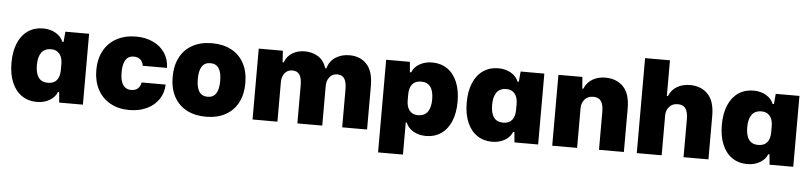

<svg xmlns="http://www.w3.org/2000/svg" viewBox="-49 -1015 6204 1468"><g transform="rotate(5 3053.0 -281.0)"><path d="M28 -272Q28 -360 55 -423.5Q82 -487 131.5 -520.5Q181 -554 247 -554Q302 -554 344 -529.5Q386 -505 401 -465H411L418 -544H600V0H418L411 -79H401Q386 -39 344 -14.5Q302 10 247 10Q181 10 131.5 -23.5Q82 -57 55 -120.5Q28 -184 28 -272ZM409 -249V-295Q409 -345 386 -373Q363 -401 323 -401Q271 -401 247 -367Q223 -333 223 -272Q223 -143 318 -143Q364 -143 386.5 -171Q409 -199 409 -249Z M679 -273Q679 -358 713.5 -421.5Q748 -485 812 -519.5Q876 -554 961 -554Q1034 -554 1092 -526.5Q1150 -499 1182.5 -449.5Q1215 -400 1216 -336H1030Q1025 -368 1005.5 -384Q986 -400 957 -400Q873 -400 873 -272Q873 -207 895 -175.5Q917 -144 956 -144Q990 -144 1009 -161.5Q1028 -179 1032 -208H1217Q1215 -143 1181 -93.5Q1147 -44 1088.5 -17Q1030 10 956 10Q873 10 810 -25Q747 -60 713 -124Q679 -188 679 -273Z M1265 -272Q1265 -357 1297.5 -420.5Q1330 -484 1393 -519Q1456 -554 1544 -554Q1628 -554 1691 -521Q1754 -488 1788.5 -424.5Q1823 -361 1823 -272Q1823 -187 1790.5 -123.5Q1758 -60 1695 -25Q1632 10 1544 10Q1460 10 1397 -23Q1334 -56 1299.5 -119.5Q1265 -183 1265 -272ZM1630 -272Q1630 -401 1544 -401Q1458 -401 1458 -272Q1458 -143 1544 -143Q1630 -143 1630 -272Z M1902 -544H2087L2093 -455H2101Q2118 -503 2159.5 -528.5Q2201 -554 2254 -554Q2312 -554 2356.5 -527Q2401 -500 2422 -439H2430Q2446 -495 2491.5 -524.5Q2537 -554 2599 -554Q2681 -554 2731 -500.5Q2781 -447 2781 -333V0H2590V-291Q2590 -346 2573 -373Q2556 -400 2518 -400Q2480 -400 2458.5 -372Q2437 -344 2437 -308V0H2246V-291Q2246 -346 2229 -373Q2212 -400 2174 -400Q2135 -400 2114 -372Q2093 -344 2093 -308V0H1902Z M2880 -544H3062L3069 -465H3079Q3094 -505 3136 -529.5Q3178 -554 3233 -554Q3299 -554 3348.5 -520.5Q3398 -487 3425 -423.5Q3452 -360 3452 -272Q3452 -184 3425 -120.5Q3398 -57 3348.5 -23.5Q3299 10 3233 10Q3178 10 3136 -14.5Q3094 -39 3079 -79H3071V167H2880ZM3257 -272Q3257 -401 3162 -401Q3116 -401 3093.5 -373Q3071 -345 3071 -295V-249Q3071 -199 3094 -171Q3117 -143 3157 -143Q3209 -143 3233 -177Q3257 -211 3257 -272Z M3522 -272Q3522 -360 3549 -423.5Q3576 -487 3625.5 -520.5Q3675 -554 3741 -554Q3796 -554 3838 -529.5Q3880 -505 3895 -465H3905L3912 -544H4094V0H3912L3905 -79H3895Q3880 -39 3838 -14.5Q3796 10 3741 10Q3675 10 3625.5 -23.5Q3576 -57 3549 -120.5Q3522 -184 3522 -272ZM3903 -249V-295Q3903 -345 3880 -373Q3857 -401 3817 -401Q3765 -401 3741 -367Q3717 -333 3717 -272Q3717 -143 3812 -143Q3858 -143 3880.5 -171Q3903 -199 3903 -249Z M4202 -544H4386L4393 -455H4401Q4420 -503 4463 -528.5Q4506 -554 4562 -554Q4648 -554 4700 -500.5Q4752 -447 4752 -333V0H4561V-291Q4561 -346 4542.5 -373Q4524 -400 4482 -400Q4440 -400 4416.5 -372Q4393 -344 4393 -308V0H4202Z M4851 -729H5042V-455H5050Q5069 -503 5112 -528.5Q5155 -554 5211 -554Q5297 -554 5349 -500.5Q5401 -447 5401 -333V0H5210V-291Q5210 -346 5191.5 -373Q5173 -400 5131 -400Q5089 -400 5065.5 -372Q5042 -344 5042 -308V0H4851Z M5480 -272Q5480 -360 5507 -423.5Q5534 -487 5583.5 -520.5Q5633 -554 5699 -554Q5754 -554 5796 -529.5Q5838 -505 5853 -465H5863L5870 -544H6052V0H5870L5863 -79H5853Q5838 -39 5796 -14.5Q5754 10 5699 10Q5633 10 5583.5 -23.5Q5534 -57 5507 -120.5Q5480 -184 5480 -272ZM5861 -249V-295Q5861 -345 5838 -373Q5815 -401 5775 -401Q5723 -401 5699 -367Q5675 -333 5675 -272Q5675 -143 5770 -143Q5816 -143 5838.5 -171Q5861 -199 5861 -249Z"/></g></svg>

Font: Mona Sans Black
Style: Regular
Weight: 900
Designer: Deni Anggara
Foundry: GitHub
Version: Version 2.000